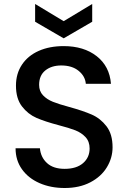

<svg xmlns="http://www.w3.org/2000/svg" viewBox="-20 -935 644 962"><path d="M58 -192H180Q184 -147 215.5 -118Q247 -89 304 -89Q363 -89 396 -117.5Q429 -146 429 -191Q429 -226 408.5 -248Q388 -270 357.5 -282Q327 -294 273 -308Q205 -326 162.5 -344.5Q120 -363 90 -402Q60 -441 60 -506Q60 -566 90 -611Q120 -656 174 -680Q228 -704 299 -704Q400 -704 464.5 -653.5Q529 -603 536 -515H410Q407 -553 374 -580Q341 -607 287 -607Q238 -607 207 -582Q176 -557 176 -510Q176 -478 195.5 -457.5Q215 -437 245 -425Q275 -413 327 -399Q396 -380 439.5 -361Q483 -342 513.5 -302.5Q544 -263 544 -197Q544 -144 515.5 -97Q487 -50 432.5 -21.5Q378 7 304 7Q234 7 178 -17.5Q122 -42 90 -87Q58 -132 58 -192ZM442 -826 299 -743 156 -826V-915L299 -829L442 -915Z"/></svg>

Font: Poppins-tnum Medium
Style: Regular
Weight: 500
Designer: Ninad Kale (Devanagari), Jonny Pinhorn (Latin)
Foundry: Indian Type Foundry
Version: Version 4.004